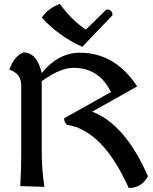

<svg xmlns="http://www.w3.org/2000/svg" viewBox="-20 -943 775 975"><path d="M385.7 -675.3Q564 -675.3 676.8 -504.4L448.2 -376Q615.2 -312.5 731.4 -47.9Q698.7 11.7 633.8 11.7Q502 -281.7 320.3 -309.1Q305.7 -320.8 305.7 -342.3L543.5 -475.6Q482.9 -598.6 353.5 -598.6Q285.6 -598.6 191.9 -530.8V-175.3Q191.9 -80.1 205.6 5.9L83 2Q87.9 -83 87.9 -168V-507.8Q87.9 -569.8 27.8 -588.9Q49.3 -655.3 98.6 -676.8Q167.5 -676.8 191.9 -572.3Q276.9 -675.3 385.7 -675.3ZM284.2 -922.9Q342.3 -842.3 416 -792.5L520.5 -895Q551.3 -895 551.3 -865.7L397.9 -705.1Q278.3 -759.3 192.4 -853.5Q224.1 -901.4 284.2 -922.9Z"/></svg>

Font: Balgruf
Style: Regular
Weight: 500
Designer: Paul James MIller
Foundry: High-Logic / Made with FontCreator
Version: Version 1.201;March 28, 2021;FontCreator 13.0.0.2683 64-bit